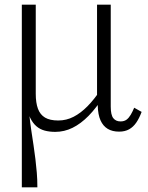

<svg xmlns="http://www.w3.org/2000/svg" viewBox="-20 -557 636 827"><path d="M493 10Q464 10 444 -2Q424 -14 413 -38.5Q402 -63 401 -102L398 -121V-537H457V-98Q457 -62 468 -48Q479 -34 499 -34Q515 -34 525 -41.5Q535 -49 543 -62.5Q551 -76 558 -93L590 -75Q580 -48 567 -29Q554 -10 536 0Q518 10 493 10ZM134 -537V-153Q134 -114 143.5 -88.5Q153 -63 174 -50.5Q195 -38 231 -38Q266 -38 297 -54Q328 -70 357 -99.5Q386 -129 414 -171L426 -142Q395 -92 361.5 -58Q328 -24 292.5 -6.5Q257 11 218 11Q193 11 172.5 5.5Q152 0 136.5 -13.5Q121 -27 110 -49.5Q99 -72 94 -107L99 -149Q102 -103 106 -65Q110 -27 115 6Q120 39 124.5 69Q129 99 132.5 128Q136 157 138.5 186.5Q141 216 141 250H74V-537Z"/></svg>

Font: Roboto Serif SemiCondensed ExtraLight
Style: Regular
Weight: 250
Width: 4
Designer: Greg Gazdowicz
Foundry: Commercial Type
Version: Version 1.007